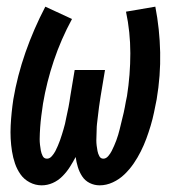

<svg xmlns="http://www.w3.org/2000/svg" viewBox="-20 -548 540 576"><path d="M105 8Q86 8 69 -1Q52 -10 41.5 -25Q31 -40 25 -57.5Q19 -75 16 -94Q13 -113 12 -132Q11 -151 12 -171Q13 -191 15 -210.5Q17 -230 20 -250Q32 -321 56.5 -391Q81 -461 116 -528L196 -491Q163 -430 141.5 -366Q120 -302 109 -237Q108 -228 106.5 -219Q105 -210 104 -201Q103 -192 102 -183.5Q101 -175 100.5 -166Q100 -157 99.5 -148Q99 -139 99 -130.5Q99 -122 100 -113.5Q101 -105 102.5 -96.5Q104 -88 108 -80Q112 -72 121 -72Q129 -72 135.5 -79.5Q142 -87 146 -94.5Q150 -102 153.5 -110.5Q157 -119 160 -127Q163 -135 165.5 -143.5Q168 -152 170.5 -160Q173 -168 175 -176.5Q177 -185 178.5 -193.5Q180 -202 182 -210Q184 -218 185.5 -226.5Q187 -235 188.5 -243.5Q190 -252 191 -260L204 -338H295L282 -260Q281 -252 279.5 -243.5Q278 -235 277 -226.5Q276 -218 275 -210Q274 -202 273 -193.5Q272 -185 271 -176.5Q270 -168 270 -160Q270 -152 269.5 -143.5Q269 -135 269 -127Q269 -119 270 -111Q271 -103 272.5 -95Q274 -87 278 -79.5Q282 -72 290 -72Q298 -72 304.5 -79.5Q311 -87 315 -95Q319 -103 322.5 -111Q326 -119 329 -127Q332 -135 334.5 -143.5Q337 -152 339 -160Q341 -168 343 -176.5Q345 -185 347 -193Q349 -201 351 -209.5Q353 -218 354.5 -226.5Q356 -235 357.5 -243Q359 -251 361 -260Q371 -324 371 -388Q371 -452 358 -513L446 -528Q459 -461 460.5 -391Q462 -321 450 -250Q446 -230 442 -210.5Q438 -191 432 -171Q426 -151 419 -132Q412 -113 402.5 -94Q393 -75 381 -57.5Q369 -40 353.5 -25Q338 -10 318.5 -1Q299 8 279 8Q263 8 249 1Q235 -6 226.5 -19Q218 -32 213.5 -47Q209 -62 207 -77Q199 -62 189.5 -47Q180 -32 167 -19Q154 -6 138 1Q122 8 105 8Z"/></svg>

Font: Iosevka SS04 Medium Oblique
Style: Regular
Weight: 500
Italic angle: -9°
Monospace: yes
Designer: Belleve Invis
Foundry: Belleve Invis
Version: Version 19.0.0; ttfautohint (v1.8.4)